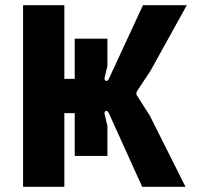

<svg xmlns="http://www.w3.org/2000/svg" viewBox="-20 -720 760 740"><path d="M69 0H228V-284H268V-119H394V-234L383 -281C381 -293 393 -298 399 -285L528 0H695L557 -275L509 -350C504 -357 504 -362 509 -370L560 -447L700 -700H531L399 -415C393 -403 381 -408 383 -420L394 -466V-571H268V-416H228V-700H69Z"/></svg>

Font: Finlandica
Style: Bold
Weight: 700
Designer: Niklas Ekholm, Juho Hiilivirta, Jaakko Suomalainen
Foundry: Helsinki Type Studio
Version: Version 2.000;Glyphs 3.2 (3202)